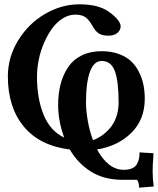

<svg xmlns="http://www.w3.org/2000/svg" viewBox="-20 -680 726 882"><path d="M375 -208Q375 -175.3 382.8 -127.7Q390.6 -80.1 407.2 -36.1Q427.7 -43.5 447.3 -56.9Q466.8 -70.3 484.9 -91.1Q502.9 -111.8 513.9 -142.3Q524.9 -172.9 524.9 -209Q524.9 -305.7 507.8 -352.8Q490.7 -399.9 446.8 -399.9Q411.6 -399.9 393.3 -350.6Q375 -301.3 375 -208ZM547.9 100.1Q570.8 100.1 586.2 93.5Q601.6 86.9 608.6 74.5Q615.7 62 618.4 49.3Q621.1 36.6 621.1 20L685.1 23.9Q685.1 26.9 684.6 34.7Q684.1 42.5 684.1 44.9Q681.2 75.2 681.2 107.9Q681.2 141.6 686 176.8L619.1 182.1Q619.1 168.9 615.5 157.5Q611.8 146 606.9 146H543Q457 146 396.5 107.4Q335.9 68.8 300.8 6.8Q161.6 -10.7 88.9 -99.1Q16.1 -187.5 16.1 -329.1Q16.1 -417 63.2 -494.1Q110.4 -571.3 186.3 -615.7Q262.2 -660.2 345.2 -660.2Q438 -660.2 486.8 -621.1Q534.2 -584.5 534.2 -559.1Q534.2 -541.5 519.3 -528.8Q504.4 -516.1 479 -516.1Q449.7 -516.1 433.6 -526.6Q417.5 -537.1 404.8 -561Q385.7 -594.2 368.4 -603.5Q351.1 -612.8 326.2 -612.8Q295.9 -612.8 267.8 -595.2Q239.7 -577.6 218.8 -548.3Q197.8 -519 181.9 -482.2Q166 -445.3 158 -405.3Q149.9 -365.2 149.9 -328.1Q149.9 -227.5 180.2 -153.1Q210.4 -78.6 274.9 -47.9Q247.1 -123.5 247.1 -198.2Q247.1 -250.5 258.5 -293.9Q270 -337.4 293.2 -371.8Q316.4 -406.2 355.5 -425.5Q394.5 -444.8 446.8 -444.8Q491.2 -444.8 526.1 -431.9Q561 -418.9 582.8 -398.2Q604.5 -377.4 618.9 -348.4Q633.3 -319.3 639.2 -289.3Q645 -259.3 645 -226.1Q645 -131.3 584.2 -70.6Q523.4 -9.8 425.8 6.8Q477.5 100.1 547.9 100.1Z"/></svg>

Font: Linux Libertine G
Style: Semibold
Weight: 600
Designer: Philipp H. Poll
Foundry: Philipp H. Poll
Version: Version 5.1.1